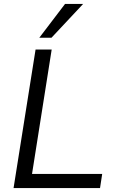

<svg xmlns="http://www.w3.org/2000/svg" viewBox="-20 -957 583 977"><path d="M49 0 161 -705H243L143 -72H500L489 0ZM180 -765 311 -937H403L242 -765Z"/></svg>

Font: Nunito Sans 12pt ExtraLight 12pt
Style: Italic
Weight: 400
Italic angle: -9°
Version: Version 3.101;gftools[0.9.27]